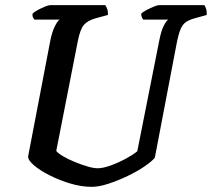

<svg xmlns="http://www.w3.org/2000/svg" viewBox="-20 -724 821 744"><path d="M336 0Q295 0 252 -13Q209 -26 171.5 -45Q134 -64 111 -84Q88 -104 89 -118L175 -567Q182 -601 192.5 -622Q203 -643 211 -648H113Q111 -651 108 -656.5Q105 -662 106 -671Q113 -678 127 -685.5Q141 -693 154.5 -698.5Q168 -704 174 -704H388Q391 -700 395 -690Q399 -680 398 -666L350 -653Q319 -644 305 -627.5Q291 -611 282 -567L198 -139Q205 -130 224.5 -118.5Q244 -107 269.5 -96.5Q295 -86 319 -79Q343 -72 358 -72Q380 -72 411 -83.5Q442 -95 470 -110.5Q498 -126 512 -138L597 -566Q604 -603 614 -623Q624 -643 632 -648H535Q533 -650 530 -656.5Q527 -663 527 -671Q534 -678 548.5 -685.5Q563 -693 576.5 -698.5Q590 -704 595 -704H772Q775 -700 778.5 -690Q782 -680 781 -666L734 -653Q713 -647 700.5 -638.5Q688 -630 680 -611.5Q672 -593 665 -558L580 -113Q569 -99 540.5 -79.5Q512 -60 474.5 -42Q437 -24 400 -12Q363 0 336 0Z"/></svg>

Font: Texturina SemiBold
Style: Italic
Weight: 600
Italic angle: -11°
Designer: Guillermo Torres Carreño
Foundry: Omnibus-Type
Version: Version 1.002; ttfautohint (v1.8.3)